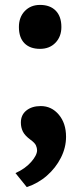

<svg xmlns="http://www.w3.org/2000/svg" viewBox="-20 -562 331 782"><path d="M89 200 43 143Q83 125 107 97.5Q131 70 131 50Q131 41 126.5 30.5Q122 20 104 7Q81 -10 73 -26.5Q65 -43 65 -63Q65 -94 87.5 -112Q110 -130 146 -130Q190 -130 219.5 -95Q249 -60 249 -5Q249 39 228 80.5Q207 122 171 153.5Q135 185 89 200ZM143 -363Q102 -363 79.5 -386Q57 -409 57 -452Q57 -492 81 -517Q105 -542 143 -542Q184 -542 207 -518.5Q230 -495 230 -452Q230 -413 206 -388Q182 -363 143 -363Z"/></svg>

Font: Lexend
Style: Bold
Weight: 700
Designer: Bonnie Shaver-Troup, Thomas Jockin
Foundry: Lexend
Version: Version 1.007; ttfautohint (v1.8.3)